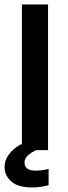

<svg xmlns="http://www.w3.org/2000/svg" viewBox="-27 -670 305 857"><path d="M70.8 0V-650H187.5V0ZM116.7 166.7Q53.3 166.7 23.3 140Q-6.7 113.3 -6.7 75.8Q-6.7 45.8 12.1 20Q30.8 -5.8 65.8 -25.8L157.5 -13.3V-8.3Q125.8 1.7 104.2 17.9Q82.5 34.2 82.5 55.8Q82.5 72.5 94.2 82.1Q105.8 91.7 133.3 91.7Q146.7 91.7 161.7 89.6Q176.7 87.5 190 84.2V156.7Q175 160.8 156.2 163.8Q137.5 166.7 116.7 166.7Z"/></svg>

Font: Familjen Grotesk GF Medium
Style: Regular
Weight: 500
Designer: Anders Wikstroem, Jonas Baeckman, Matilda Gysing, Kristian Moeller
Foundry: Familjen STHLM AB
Version: Version 2.000; Beta; Release 4; Build 6